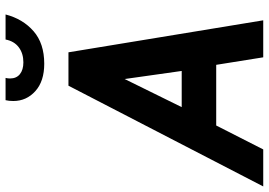

<svg xmlns="http://www.w3.org/2000/svg" viewBox="-201 -808 966 690"><g transform="rotate(-90 282.0 -463.0)"><path d="M-43 0 319 -700H439L554 0H421L394 -169H176L90 0ZM242 -293H372L343 -498ZM398 -787Q335 -787 299.5 -819Q264 -851 264 -898Q264 -914 267 -926H347Q346 -922 345.5 -918Q345 -914 345 -910Q345 -887 360.5 -874.5Q376 -862 403 -862Q435 -862 457 -878.5Q479 -895 485 -926H575Q559 -864 515 -825.5Q471 -787 398 -787Z"/></g></svg>

Font: Cabin VF Beta
Style: Italic
Weight: 400
Italic angle: -7°
Designer: Pablo Impallari
Foundry: Pablo Impallari. http://www.impallari.com Igino Marini. http://www.ikern.com
Version: Version 2.300